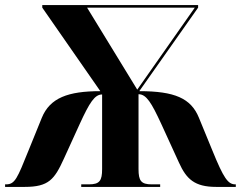

<svg xmlns="http://www.w3.org/2000/svg" viewBox="-20 -734 946 754"><path d="M0 0H77C172 0 194 -30 231 -111L293 -247C332 -332 352 -363 381 -363V-70C381 -24 371 -10 329 -10H299V0H609V-10H576C534 -10 524 -24 524 -70V-364C555 -364 575 -330 613 -248L683 -95C712 -31 744 0 829 0H906V-10H904C875 -10 858 -35 814 -143L761 -272C730 -348 666 -376 527 -376L758 -704V-714H146V-704L374 -376C248 -376 176 -350 144 -271L92 -143C48 -34 39 -10 4 -10H0ZM519 -382 322 -704H745Z"/></svg>

Font: Noto Serif Display ExtraCondensed Black
Style: Regular
Weight: 900
Width: 2
Designer: Monotype Design Team
Foundry: Monotype Imaging Inc.
Version: Version 2.009